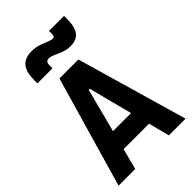

<svg xmlns="http://www.w3.org/2000/svg" viewBox="-273 -1034 1132 1132"><g transform="rotate(-45 293.0 -467.5)"><path d="M13.7 0 213.9 -693.4H372.1L572.3 0H433.1L297.4 -523.9H288.6L152.8 0ZM114.7 -131.3V-250.5H466.3V-131.3ZM101.6 -764.6V-789.1Q101.6 -858.9 128.2 -891.1Q154.8 -923.3 212.4 -923.3Q231.9 -923.3 250 -919.7Q268.1 -916 288.1 -907.7Q314.5 -897 329.6 -891.8Q344.7 -886.7 352.5 -886.7Q368.7 -886.7 368.7 -909.7V-935.1H494.1V-910.6Q494.1 -843.3 470.2 -812.3Q446.3 -781.2 394 -781.2Q375 -781.2 354.5 -786.6Q334 -792 308.1 -804.2Q288.6 -813.5 275.6 -817.6Q262.7 -821.8 255.4 -821.8Q227.5 -821.8 227.5 -793.9V-764.6Z"/></g></svg>

Font: Cascadia Mono
Style: Regular
Weight: 400
Monospace: yes
Designer: Aaron Bell
Foundry: Saja Typeworks
Version: Version 2404.023